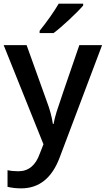

<svg xmlns="http://www.w3.org/2000/svg" viewBox="-20 -786 576 1046"><path d="M0 -540H125L234.9 -233.9Q259.8 -168.5 268.1 -110.8H272Q276.4 -137.7 288.1 -176Q299.8 -214.4 412.1 -540H536.1L305.2 71.8Q242.2 240.2 95.2 240.2Q57.1 240.2 21 231.9V141.1Q46.9 147 80.1 147Q163.1 147 196.8 50.8L216.8 0ZM195.8 -606V-618.2Q223.6 -652.3 253.2 -694.3Q282.7 -736.3 299.8 -766.1H433.1V-755.9Q407.7 -726.1 357.2 -679Q306.6 -631.8 272 -606Z"/></svg>

Font: f3_41264          
Style: Regular
Weight: 600
Foundry: Ascender Corporation
Version: Version 1.10